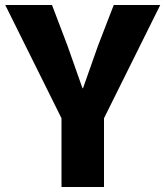

<svg xmlns="http://www.w3.org/2000/svg" viewBox="-20 -748 661 768"><path d="M226 -275 1 -728H188L250 -565L310 -395H312L372 -565L435 -728H621L396 -275V0H226Z"/></svg>

Font: Murecho
Style: Bold
Weight: 700
Designer: Neil Summerour
Foundry: Positype
Version: Version 1.010; ttfautohint (v1.8.3)